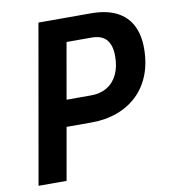

<svg xmlns="http://www.w3.org/2000/svg" viewBox="-80 -768 739 836"><g transform="rotate(-10 290.0 -350.0)"><path d="M167.5 -348H318Q357 -348 386.8 -365.5Q416.5 -383 433 -416.8Q449.5 -450.5 449.5 -499Q449.5 -546.5 428.5 -571Q407.5 -595.5 362 -595.5H195L261.5 -650.5L147 0H23L146 -700H377.5Q445.5 -700 490.5 -677.5Q535.5 -655 557.5 -612.5Q579.5 -570 579.5 -511Q579.5 -445 559.2 -393.2Q539 -341.5 501.5 -305.5Q464 -269.5 412.2 -250.5Q360.5 -231.5 297 -231.5H146.5Z"/></g></svg>

Font: Cabin
Style: Bold Italic
Weight: 700
Width: 4
Italic angle: -10°
Designer: Pablo Impallari
Foundry: Pablo Impallari. http://www.impallari.com Igino Marini. http://www.ikern.com
Version: Version 3.001